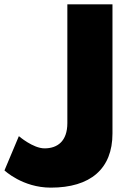

<svg xmlns="http://www.w3.org/2000/svg" viewBox="-20 -845 536 880"><path d="M495.5 -825H288.7V-281C288.7 -198 243.6 -165 184.2 -165C131.4 -165 66.5 -221 66.5 -221L0.5 -64C0.5 -64 83 15 212.8 15C394.3 15 495.5 -71 495.5 -233Z"/></svg>

Font: Hussar
Style: BdWide
Weight: 700
Foundry: Cannot Into Space Fonts
Version: Version 2.00